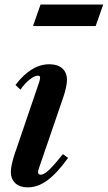

<svg xmlns="http://www.w3.org/2000/svg" viewBox="-20 -819 477 850"><path d="M102.5 10.5Q67.5 10.5 47.8 -8Q28 -26.5 28 -58.5Q28 -72 32.5 -92.5Q37 -113 43.5 -133L153.5 -455.5Q157.5 -468 157.5 -476Q157.5 -484 147.5 -484Q133 -484 111.2 -466.8Q89.5 -449.5 70.5 -422L48.5 -443Q118.5 -534.5 198 -534.5Q235.5 -534.5 256 -516Q276.5 -497.5 276.5 -465Q276.5 -452 272.2 -431.8Q268 -411.5 261 -391L152 -73Q148.5 -63 148.5 -58Q148.5 -45.5 160.5 -45.5Q174 -45.5 195.8 -65.5Q217.5 -85.5 258.5 -136.5L281.5 -120Q233 -52.5 190.2 -21Q147.5 10.5 102.5 10.5ZM126 -703.5 159.5 -799H437L403.5 -703.5Z"/></svg>

Font: Libre Caslon Condensed Bold
Style: Italic
Weight: 700
Italic angle: -22.583°
Designer: Pablo Impallari, Rodrigo Fuenzalida, Katja Schimmel, Ertekin Erdin
Foundry: Pablo Impallari, Rodrigo Fuenzalida
Version: Version 2.000; ttfautohint (v1.8.4.7-5d5b);gftools[0.9.33]